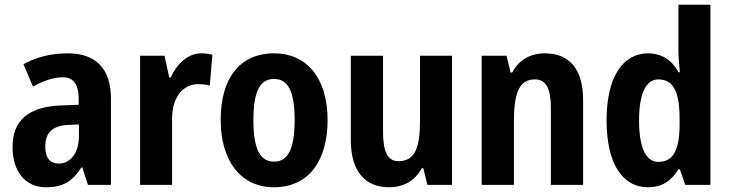

<svg xmlns="http://www.w3.org/2000/svg" viewBox="-20 -780 3079 810"><path d="M266 -555C194 -555 130 -538 79 -509L119 -415C164 -439 206 -454 245 -454C289 -454 312 -425 312 -363V-338L236 -335C103 -330 33 -274 33 -160C33 -58 85 10 174 10C248 10 286 -16 324 -74H327L351 0H448V-363C448 -491 384 -555 266 -555ZM313 -255V-207C313 -133 276 -90 228 -90C192 -90 171 -112 171 -162C171 -218 199 -250 268 -253Z M829 -555C771 -555 725 -508 700 -453H694L674 -545H571V0H706V-279C706 -375 756 -425 816 -425C836 -425 852 -423 865 -419L876 -549C862 -553 844 -555 829 -555Z M1362 -274C1362 -455 1270 -555 1137 -555C989 -555 911 -447 911 -274C911 -104 994 10 1135 10C1286 10 1362 -106 1362 -274ZM1049 -273C1049 -389 1074 -447 1136 -447C1198 -447 1223 -389 1223 -274C1223 -158 1198 -98 1136 -98C1074 -98 1049 -158 1049 -273Z M1887 -545H1752V-275C1752 -162 1734 -100 1661 -100C1615 -100 1596 -141 1596 -223V-545H1460V-189C1460 -58 1520 10 1621 10C1681 10 1730 -16 1759 -70H1766L1783 0H1887Z M2279 -555C2218 -555 2169 -528 2141 -474H2134L2117 -545H2012V0H2148V-263C2148 -387 2169 -445 2237 -445C2285 -445 2304 -404 2304 -325V0H2440V-359C2440 -492 2379 -555 2279 -555Z M2713 10C2776 10 2813 -19 2842 -66H2848L2871 0H2977V-760H2842V-572C2842 -542 2845 -505 2848 -475H2843C2816 -524 2774 -555 2714 -555C2607 -555 2539 -454 2539 -272C2539 -90 2606 10 2713 10ZM2758 -97C2705 -97 2676 -156 2676 -272C2676 -384 2705 -445 2757 -445C2823 -445 2847 -390 2847 -278V-255C2847 -148 2820 -97 2758 -97Z"/></svg>

Font: Noto Sans Display SemiCondensed
Style: Bold
Weight: 700
Width: 4
Designer: Monotype Design Team
Foundry: Monotype Imaging Inc.
Version: Version 1.900